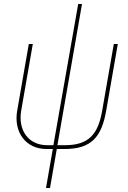

<svg xmlns="http://www.w3.org/2000/svg" viewBox="-20 -740 642 960"><path d="M212 5H244L210 200H230L264 5H303C437 5 488 -55 511 -187L569 -520H549L491 -187C470 -66 422 -14 304 -14H267L390 -720H371L247 -14H216C122 -14 69 -89 86 -187L144 -520H124L66 -187C47 -78 110 5 212 5Z"/></svg>

Font: Fixel Text 20240404 Thin
Style: Italic
Weight: 100
Width: 4
Italic angle: -10°
Designer: AlfaBravo + MacPaw
Foundry: Kyrylo Tkachov, Marchela Mozhyna, Serhii Makarenko, Maria Weinstein, Zakhar Kryvoshyya
Version: Version 1.211;Glyphs 3.2 (3225)